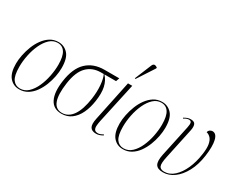

<svg xmlns="http://www.w3.org/2000/svg" viewBox="-97 -1276 2190 1758"><g transform="rotate(30 997.5 -397.5)"><path d="M170 10Q107 10 67.5 -36.5Q28 -83 28 -180Q28 -223 38 -272.5Q48 -322 67 -370.5Q86 -419 115 -458.5Q144 -498 182 -522Q220 -546 269 -546Q329 -546 370 -501.5Q411 -457 411 -354Q411 -312 401.5 -262.5Q392 -213 373 -165Q354 -117 325.5 -77.5Q297 -38 258 -14Q219 10 170 10ZM172 0Q221 0 258 -34.5Q295 -69 320 -124.5Q345 -180 357.5 -243.5Q370 -307 370 -364Q370 -453 343 -494.5Q316 -536 266 -536Q219 -536 182.5 -502Q146 -468 120.5 -413Q95 -358 82 -294Q69 -230 69 -170Q69 -77 96.5 -38.5Q124 0 172 0Z M616 10Q531 10 496 -59.5Q461 -129 479 -254Q499 -399 571 -467.5Q643 -536 759 -536H915L902 -499H779Q818 -458 831.5 -397.5Q845 -337 832 -250Q821 -173 793 -114.5Q765 -56 720.5 -23Q676 10 616 10ZM617 1Q684 1 728.5 -62.5Q773 -126 791 -251Q802 -330 796 -396.5Q790 -463 772 -499H742Q653 -499 595.5 -441Q538 -383 520 -255Q484 1 617 1Z M984 10Q937 10 920.5 -18Q904 -46 918 -111L1007 -536H1052L959 -109Q953 -80 951.5 -55.5Q950 -31 959.5 -16.5Q969 -2 996 -2Q1008 -2 1021.5 -7Q1035 -12 1051 -21L1054 -13Q1039 -3 1020.5 3.5Q1002 10 984 10ZM1046 -605 1038 -608 1110 -783Q1119 -805 1134.5 -804.5Q1150 -804 1164 -792L1162 -783Z M1266 10Q1203 10 1163.5 -36.5Q1124 -83 1124 -180Q1124 -223 1134 -272.5Q1144 -322 1163 -370.5Q1182 -419 1211 -458.5Q1240 -498 1278 -522Q1316 -546 1365 -546Q1425 -546 1466 -501.5Q1507 -457 1507 -354Q1507 -312 1497.5 -262.5Q1488 -213 1469 -165Q1450 -117 1421.5 -77.5Q1393 -38 1354 -14Q1315 10 1266 10ZM1268 0Q1317 0 1354 -34.5Q1391 -69 1416 -124.5Q1441 -180 1453.5 -243.5Q1466 -307 1466 -364Q1466 -453 1439 -494.5Q1412 -536 1362 -536Q1315 -536 1278.5 -502Q1242 -468 1216.5 -413Q1191 -358 1178 -294Q1165 -230 1165 -170Q1165 -77 1192.5 -38.5Q1220 0 1268 0Z M1690 10Q1632 10 1613 -21.5Q1594 -53 1609 -127L1680 -459Q1688 -496 1683 -512Q1678 -528 1658 -528Q1634 -528 1604 -508L1601 -516Q1619 -527 1635.5 -533Q1652 -539 1670 -539Q1709 -539 1718.5 -516Q1728 -493 1720 -453L1651 -130Q1634 -53 1645.5 -27Q1657 -1 1697 -1Q1754 -1 1800.5 -43.5Q1847 -86 1878.5 -157Q1910 -228 1922 -315Q1932 -381 1925 -421Q1918 -461 1899 -482Q1880 -503 1854 -509Q1859 -528 1872 -536Q1885 -544 1897 -544Q1939 -544 1953.5 -484Q1968 -424 1953 -317Q1939 -216 1899.5 -142.5Q1860 -69 1805.5 -29.5Q1751 10 1690 10Z"/></g></svg>

Font: Noto Serif Display Condensed ExtraLight
Style: Italic
Weight: 200
Width: 3
Italic angle: -12°
Designer: Monotype Design Team
Foundry: Monotype Imaging Inc.
Version: Version 2.009